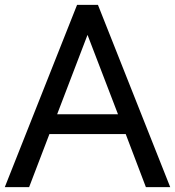

<svg xmlns="http://www.w3.org/2000/svg" viewBox="-29 -770 721 790"><path d="M-9.3 0 288.1 -750H374L671.4 0H571.3L488.3 -218.3H174.3L90.8 0ZM206.1 -299.8H456.5L331.1 -626.5Z"/></svg>

Font: Spartan MB Med
Style: Regular
Weight: 500
Designer: Matt Bailey, Mirko Velimirovic
Foundry: Matt Bailey
Version: Version 1.005